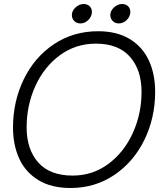

<svg xmlns="http://www.w3.org/2000/svg" viewBox="-20 -929 840 959"><path d="M45 -292Q45 -422 98.5 -532.5Q152 -643 249 -708Q346 -773 470 -773Q565 -773 629 -733.5Q693 -694 724 -626Q755 -558 755 -471Q755 -341 701.5 -231Q648 -121 551.5 -55.5Q455 10 332 10Q236 10 171.5 -29.5Q107 -69 76 -137Q45 -205 45 -292ZM687 -470Q687 -580 629 -645.5Q571 -711 459 -711Q358 -711 279 -653Q200 -595 156.5 -499Q113 -403 113 -293Q113 -183 171 -117.5Q229 -52 343 -52Q443 -52 521.5 -110.5Q600 -169 643.5 -265Q687 -361 687 -470ZM339 -854Q339 -875 357.5 -892Q376 -909 398 -909Q416 -909 427.5 -898Q439 -887 439 -870Q439 -847 421.5 -829.5Q404 -812 381 -812Q363 -812 351 -824Q339 -836 339 -854ZM531 -854Q531 -875 549.5 -892Q568 -909 590 -909Q608 -909 619.5 -898Q631 -887 631 -870Q631 -847 613.5 -829.5Q596 -812 573 -812Q555 -812 543 -824Q531 -836 531 -854Z"/></svg>

Font: Open Sauce Sans Light Italic
Style: Regular
Weight: 300
Italic angle: -10°
Designer: Alfredo Marco Pradil
Foundry: Creative Sauce Fz LLC
Version: Version 1.477